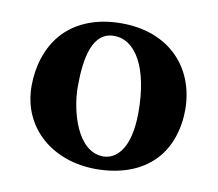

<svg xmlns="http://www.w3.org/2000/svg" viewBox="-58 -512 668 589"><g transform="rotate(10 275.5 -217.0)"><path d="M37 -207C37 -76 141 10 275 10C346 10 405 -10 446 -47C497 -92 514 -160 514 -216C514 -347 425 -444 276 -444C193 -444 131 -415 92 -370C54 -326 37 -266 37 -207ZM260 -402C328 -402 374 -321 374 -184C374 -64 327 -32 291 -32C209 -32 177 -155 177 -229C177 -321 193 -402 260 -402Z"/></g></svg>

Font: Libertinus Serif
Style: Bold
Weight: 700
Designer: Philipp H. Poll, Khaled Hosny
Foundry: Caleb Maclennan
Version: Version 7.050;RELEASE